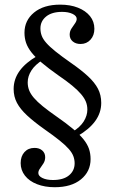

<svg xmlns="http://www.w3.org/2000/svg" viewBox="-20 -602 487 815"><path d="M308.9 -24.2 287.1 -41.9Q320.2 -62.1 335.5 -86.7Q350.8 -111.3 350.8 -137.1Q350.8 -154.8 344.4 -170.6Q337.9 -186.3 323.8 -202.8Q309.7 -219.4 286.3 -238.7Q262.9 -258.1 227.4 -282.3Q186.3 -311.3 158.5 -334.7Q130.6 -358.1 114.1 -379Q97.6 -400 90.7 -420.2Q83.9 -440.3 83.9 -462.9Q83.9 -515.3 124.6 -548.8Q165.3 -582.3 235.5 -582.3Q278.2 -582.3 310.9 -569.4Q343.5 -556.5 362.1 -533.5Q380.6 -510.5 380.6 -479.8Q380.6 -451.6 364.1 -433.5Q347.6 -415.3 321.8 -415.3Q301.6 -415.3 288.7 -426.2Q275.8 -437.1 275.8 -454.8Q275.8 -469.4 283.5 -481Q291.1 -492.7 298.4 -502.8Q305.6 -512.9 305.6 -521.8Q305.6 -534.7 287.9 -543.1Q270.2 -551.6 243.5 -551.6Q200 -551.6 175.8 -531.9Q151.6 -512.1 151.6 -481.5Q151.6 -465.3 156.9 -450.8Q162.1 -436.3 176.2 -420.2Q190.3 -404 215.3 -383.9Q240.3 -363.7 280.6 -335.5Q325 -304.8 353.6 -278.2Q382.3 -251.6 396 -225Q409.7 -198.4 409.7 -165.3Q409.7 -123.4 384.3 -88.3Q358.9 -53.2 308.9 -24.2ZM212.1 192.7Q170.2 192.7 137.1 179.8Q104 166.9 85.9 143.5Q67.7 120.2 67.7 90.3Q67.7 61.3 83.9 43.5Q100 25.8 126.6 25.8Q146.8 25.8 159.3 36.7Q171.8 47.6 171.8 65.3Q171.8 79.8 164.5 91.5Q157.3 103.2 150 112.9Q142.7 122.6 142.7 132.3Q142.7 145.2 160.1 153.6Q177.4 162.1 204.8 162.1Q249.2 162.1 273 142.3Q296.8 122.6 296.8 91.1Q296.8 75.8 291.5 61.3Q286.3 46.8 272.2 30.6Q258.1 14.5 233.1 -5.6Q208.1 -25.8 167.7 -54Q123.4 -85.5 94.8 -112.1Q66.1 -138.7 52 -165.3Q37.9 -191.9 37.9 -224.2Q37.9 -266.1 63.3 -301.2Q88.7 -336.3 139.5 -365.3L161.3 -347.6Q129 -327.4 113.3 -302.8Q97.6 -278.2 97.6 -252.4Q97.6 -234.7 103.6 -219Q109.7 -203.2 123.8 -186.7Q137.9 -170.2 161.7 -150.8Q185.5 -131.5 220.2 -107.3Q262.1 -78.2 289.9 -54.8Q317.7 -31.5 334.3 -10.9Q350.8 9.7 357.7 29.8Q364.5 50 364.5 73.4Q364.5 125.8 323.8 159.3Q283.1 192.7 212.1 192.7Z"/></svg>

Font: Playfair 12pt Light
Style: Regular
Weight: 300
Designer: Claus Eggers Sørensen
Foundry: Claus Eggers Sørensen
Version: Version 2.000;gftools[0.9.28]